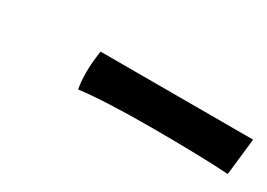

<svg xmlns="http://www.w3.org/2000/svg" viewBox="-17 -799 504 362"><g transform="rotate(30 235.5 -617.5)"><path d="M138 -576Q135 -591 135 -612Q135 -633 139 -659H471L462 -579Q398 -583 295.5 -583Q193 -583 138 -576Z"/></g></svg>

Font: Oleo Script Swash Caps
Style: Regular
Weight: 400
Designer: Soytutype
Foundry: Soytutype
Version: Version 1.002